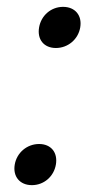

<svg xmlns="http://www.w3.org/2000/svg" viewBox="-20 -530 255 560"><path d="M23 -50C17 -15 38 10 73 10C108 10 137 -15 143 -50C149 -85 129 -110 94 -110C59 -110 29 -85 23 -50ZM94 -450C88 -415 108 -390 143 -390C178 -390 208 -415 214 -450C220 -485 199 -510 164 -510C129 -510 100 -485 94 -450Z"/></svg>

Font: Scada
Style: Italic
Weight: 400
Designer: Jovanny Lemonad
Foundry: Jovanny Lemonad
Version: Version 3.005